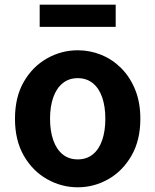

<svg xmlns="http://www.w3.org/2000/svg" viewBox="-20 -789 666 823"><path d="M313.3 13.8Q243.3 13.8 181.6 -21.1Q119.9 -55.9 82 -121.7Q44.2 -187.5 44.2 -279.9Q44.2 -372.8 82 -438.4Q119.9 -503.9 181.6 -538.7Q243.3 -573.5 313.3 -573.5Q365.7 -573.5 414.1 -553.9Q462.4 -534.2 500 -496.4Q537.6 -458.5 559.6 -404.2Q581.6 -349.8 581.6 -279.9Q581.6 -187.5 543.6 -121.7Q505.7 -55.9 444.5 -21.1Q383.3 13.8 313.3 13.8ZM313.3 -105.8Q351.3 -105.8 377.9 -127.3Q404.5 -148.9 418 -188.2Q431.5 -227.4 431.5 -279.9Q431.5 -332.7 418 -371.7Q404.5 -410.7 377.9 -432.3Q351.3 -454 313.3 -454Q275.2 -454 248.7 -432.3Q222.1 -410.7 208.3 -371.7Q194.5 -332.7 194.5 -279.9Q194.5 -227.4 208.3 -188.2Q222.1 -148.9 248.7 -127.3Q275.2 -105.8 313.3 -105.8ZM150.1 -673.7V-769.1H475.9V-673.7Z"/></svg>

Font: Noto Sans SC Thin
Style: Regular
Weight: 100
Designer: Ryoko NISHIZUKA 西塚涼子 (kana, bopomofo & ideographs); Paul D. Hunt (Latin, Greek & Cyrillic); Sandoll Communications 산돌커뮤니
Foundry: Adobe
Version: Version 2.004-H2;hotconv 1.0.118;makeotfexe 2.5.65603